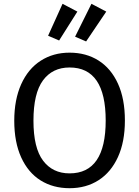

<svg xmlns="http://www.w3.org/2000/svg" viewBox="-20 -978 732 1010"><path d="M387 -917 291 -765 233 -790 309 -958ZM539 -917 433 -760 375 -785 461 -958ZM637 -344Q637 -232 600.5 -152Q564 -72 498.5 -30Q433 12 346 12Q259 12 193.5 -29Q128 -70 91.5 -150Q55 -230 55 -343Q55 -454 91.5 -535Q128 -616 194 -658.5Q260 -701 346 -701Q433 -701 498.5 -659.5Q564 -618 600.5 -538Q637 -458 637 -344ZM156 -343Q156 -200 206.5 -133Q257 -66 346 -66Q536 -66 536 -344Q536 -623 346 -623Q256 -623 206 -555Q156 -487 156 -343Z"/></svg>

Font: Wolseley Sans
Style: Regular
Weight: 400
Designer: Carrois Corporate & Edenspiekermann AG
Foundry: Carrois Corporate GbR & Edenspiekermann AG
Version: Version 4.202